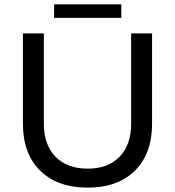

<svg xmlns="http://www.w3.org/2000/svg" viewBox="-20 -853 802 880"><path d="M382 -80Q475 -80 528 -134.5Q581 -189 581 -286V-700H677V-286Q677 -149 598.5 -71Q520 7 382 7Q243 7 164 -71Q85 -149 85 -286V-700H181V-286Q181 -189 234.5 -134.5Q288 -80 382 -80ZM228 -833H536V-771H228Z"/></svg>

Font: Montserrat
Style: Regular
Weight: 400
Designer: Julieta Ulanovsky
Foundry: Julieta Ulanovsky
Version: Version 6.001